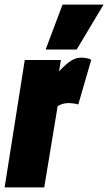

<svg xmlns="http://www.w3.org/2000/svg" viewBox="-40 -809 467 829"><path d="M223 -550 215 -501Q245 -533 266.5 -546.5Q288 -560 309 -560Q320 -560 331 -558.5Q342 -557 354 -551L298 -358Q288 -361 276.5 -362.5Q265 -364 258 -364Q246 -364 234.5 -361.5Q223 -359 209 -351L151 0H-20L67 -550ZM157 -595 230 -789H407L291 -595Z"/></svg>

Font: Georama Condensed Black
Style: Italic
Weight: 900
Width: 3
Italic angle: -9°
Designer: Jean-Baptiste Levee
Foundry: Production Type
Version: Version 1.000